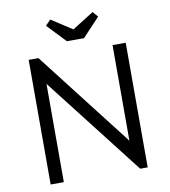

<svg xmlns="http://www.w3.org/2000/svg" viewBox="-96 -980 940 1062"><g transform="rotate(-10 374.5 -449.5)"><path d="M102 -700H157L573 -163V-700H647V0H605L176 -552V0H102ZM229 -869 258 -899 375 -823 496 -899 522 -869 424 -765H328Z"/></g></svg>

Font: Tilda Sans
Style: Regular
Weight: 400
Designer: ParaType Ltd
Foundry: ParaType Ltd
Version: Version 1.009